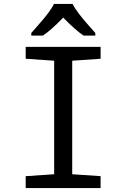

<svg xmlns="http://www.w3.org/2000/svg" viewBox="-20 -951 640 971"><path d="M488.8 0H109.9V-60.1L253.9 -69.8V-644L109.9 -653.8V-713.9H488.8V-653.8L345.2 -644V-69.8L488.8 -60.1ZM461.9 -771H402.8Q361.3 -798.3 299.8 -861.8Q234.9 -795.4 196.8 -771H138.2V-784.2Q150.4 -798.3 167 -816.9Q234.9 -892.6 252.9 -931.2H347.2Q365.2 -892.6 433.1 -816.9L461.9 -784.2Z"/></svg>

Font: Droid Sans Mono
Style: Regular
Weight: 400
Monospace: yes
Version: Version 1.00 build 112